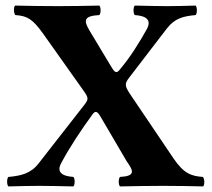

<svg xmlns="http://www.w3.org/2000/svg" viewBox="-20 -667 758 688"><path d="M434 -89C459 -54 466 -36 410 -33C404 -27 404 -5 410 1C450 0 526 -1 566 -1C605 -1 678 0 708 1C714 -5 713 -27 707 -33C665 -36 639 -45 602 -99L448 -327C426 -360 426 -367 443 -389L578 -565C606 -601 636 -609 681 -613C687 -619 687 -641 681 -647C651 -646 602 -645 579 -645C556 -645 503 -646 463 -647C457 -641 457 -619 463 -613C507 -610 522 -594 507 -564C480 -516 448 -463 407 -415C396 -402 389 -410 378 -429L301 -557C279 -594 280 -610 336 -613C342 -619 342 -641 336 -647C296 -646 229 -645 189 -645C150 -645 64 -646 34 -647C28 -641 29 -619 35 -613C77 -610 96 -600 134 -547L278 -344C298 -316 298 -312 282 -291L118 -81C90 -45 55 -37 10 -33C4 -27 4 -5 10 1C40 0 98 -1 121 -1C144 -1 203 0 243 1C249 -5 249 -27 243 -33C199 -36 183 -52 199 -82C231 -142 270 -200 312 -258C322 -271 329 -269 342 -246Z"/></svg>

Font: Libertinus Serif
Style: Bold
Weight: 700
Designer: Philipp H. Poll, Khaled Hosny
Foundry: Caleb Maclennan
Version: Version 7.050;RELEASE